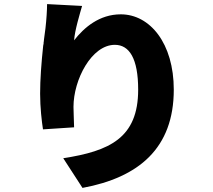

<svg xmlns="http://www.w3.org/2000/svg" viewBox="-20 -842 1040 938"><path d="M829 -404C829 -630 713 -772 570 -772C466 -772 391 -708 342 -645C345 -693 371 -778 381 -813L210 -822C210 -795 207 -745 202 -703C200 -685 197 -668 195 -650L194 -640C193 -636 193 -633 193 -629L191 -619C182 -534 176 -454 176 -384C176 -316 184 -249 190 -210L342 -220C341 -264 339 -299 339 -320C339 -452 427 -623 541 -623C612 -623 655 -556 655 -404C655 -167 514 -104 289 -69L383 76C658 25 829 -118 829 -404Z"/></svg>

Font: Glow Sans SC Normal Heavy
Style: Regular
Weight: 900
Designer: Ryoko NISHIZUKA (kana, bopomofo & ideographs); Paul D. Hunt (Latin, Greek & Cyrillic); Sandoll Communications, Soo-young
Version: Version 0.93